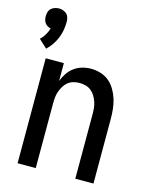

<svg xmlns="http://www.w3.org/2000/svg" viewBox="-115 -843 730 919"><g transform="rotate(15 250.0 -383.5)"><path d="M52 -565 11 -603Q24 -615 33.5 -631Q43 -647 48 -664Q40 -665 32 -670Q24 -675 19 -682Q14 -689 12 -697.5Q10 -706 10 -715Q10 -725 13 -735.5Q16 -746 23.5 -753Q31 -760 41.5 -763.5Q52 -767 62 -767Q73 -767 83 -763.5Q93 -760 100.5 -753Q108 -746 111 -735.5Q114 -725 114 -715Q114 -694 110.5 -673.5Q107 -653 99 -633.5Q91 -614 79 -596.5Q67 -579 52 -565ZM62 0V-520H152V-432Q160 -453 172.5 -471.5Q185 -490 203 -503Q221 -516 242.5 -522Q264 -528 286 -528Q310 -528 334 -520.5Q358 -513 376 -497.5Q394 -482 406.5 -460.5Q419 -439 426 -416Q433 -393 435.5 -368.5Q438 -344 438 -320V0H348V-320Q348 -335 346.5 -350.5Q345 -366 340 -380Q335 -394 327 -407.5Q319 -421 307 -430.5Q295 -440 280 -444Q265 -448 250 -448Q235 -448 220 -444Q205 -440 193 -430.5Q181 -421 173 -407.5Q165 -394 160 -380Q155 -366 153.5 -350.5Q152 -335 152 -320V0Z"/></g></svg>

Font: Iosevka Curly Medium
Style: Regular
Weight: 500
Monospace: yes
Designer: Belleve Invis
Foundry: Belleve Invis
Version: Version 22.1.2; ttfautohint (v1.8.4)